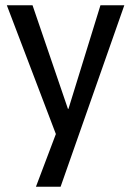

<svg xmlns="http://www.w3.org/2000/svg" viewBox="-20 -504 500 732"><path d="M454 -484H363L241 -89H239L104 -484H6L193 7L117 208H211Z"/></svg>

Font: Gamestation Text
Style: Bold
Weight: 400
Designer: Jonas Hecksher
Foundry: Jonas Hecksher, Playtypeª, e-types AS
Version: Version 1.003